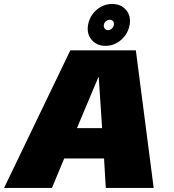

<svg xmlns="http://www.w3.org/2000/svg" viewBox="-46 -922 852 942"><path d="M-26 0H209L269 -144.5H464.5L473 0H708L620.5 -675H299ZM331.5 -293.5 436.5 -543H438.5L455 -293.5ZM472 -697Q501 -697 526 -710.8Q551 -724.5 568 -747.8Q585 -771 590 -800Q597.5 -844 572.5 -873.2Q547.5 -902.5 504 -902.5Q475 -902.5 450 -889Q425 -875.5 408 -852.2Q391 -829 386 -800Q378.5 -756.5 403.5 -726.8Q428.5 -697 472 -697ZM483.5 -774Q473.5 -774 467.8 -781.8Q462 -789.5 463.5 -800Q465.5 -811 474 -818Q482.5 -825 492.5 -825Q503 -825 508.8 -818Q514.5 -811 512.5 -800Q511 -789.5 502.5 -781.8Q494 -774 483.5 -774Z"/></svg>

Font: Anybody UltraCondensed Thin Black
Style: Italic
Weight: 900
Italic angle: -10°
Version: Version 1.111